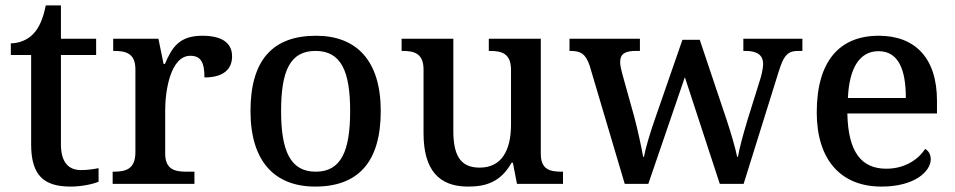

<svg xmlns="http://www.w3.org/2000/svg" viewBox="-20 -679 3528 709"><path d="M241 10C283 10 326 0 344 -8V-58C323 -54 303 -51 279 -51C232 -51 205 -81 205 -146V-476H335V-536H205V-659H149C139 -610 125 -577 103 -554C82 -531 49 -519 20 -519V-476H95V-146C95 -30 143 10 241 10Z M396 0H698V-45H669C626 -45 590 -53 590 -112V-273C590 -342 609 -473 683 -473C722 -473 735 -448 735 -393C806 -393 837 -424 837 -471C837 -519 802 -547 727 -547C641 -547 615 -503 589 -443H584L565 -536H398V-491H401C445 -491 480 -482 480 -423V-117C480 -54 444 -45 399 -45H396Z M1144 10C1303 10 1386 -81 1386 -269C1386 -457 1295 -547 1147 -547C987 -547 905 -457 905 -269C905 -81 996 10 1144 10ZM1146 -45C1052 -45 1018 -122 1018 -269C1018 -417 1051 -491 1145 -491C1239 -491 1273 -417 1273 -269C1273 -122 1240 -45 1146 -45Z M1708 10C1772 10 1828 -5 1869 -78H1874L1889 0H2059V-45H2055C2012 -45 1977 -52 1977 -111V-536H1785V-491H1788C1831 -491 1867 -483 1867 -421V-219C1867 -123 1832 -60 1751 -60C1676 -60 1654 -111 1654 -198V-536H1463V-491H1466C1511 -491 1544 -481 1544 -422V-187C1544 -50 1602 10 1708 10Z M2157 -438 2287 0H2374L2509 -394L2638 0H2726L2855 -413C2875 -479 2891 -491 2930 -491H2943V-536H2725V-491H2732C2776 -491 2798 -476 2798 -442C2798 -431 2794 -409 2789 -392L2740 -235C2722 -175 2711 -133 2705 -100H2702C2696 -131 2679 -189 2663 -237L2564 -532H2500L2397 -235C2380 -186 2364 -133 2358 -100H2355C2349 -133 2335 -200 2322 -248L2278 -406C2274 -421 2270 -438 2270 -449C2270 -482 2290 -491 2330 -491H2343V-536H2083V-491H2086C2125 -491 2142 -480 2157 -438Z M3235 10C3359 10 3417 -47 3417 -91C3417 -110 3407 -124 3396 -129C3372 -91 3322 -56 3253 -56C3161 -56 3112 -117 3109 -260H3440V-307C3440 -466 3358 -547 3225 -547C3079 -547 2996 -452 2996 -264C2996 -91 3083 10 3235 10ZM3325 -317H3111C3116 -429 3155 -490 3224 -490C3298 -490 3325 -422 3325 -317Z"/></svg>

Font: Noto Serif Yezidi Medium
Style: Regular
Weight: 500
Designer: Dalton Maag Ltd
Foundry: Dalton Maag Ltd
Version: Version 1.001